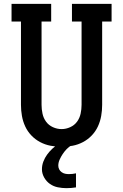

<svg xmlns="http://www.w3.org/2000/svg" viewBox="-20 -755 640 998"><path d="M300 8Q271 8 242.5 2.5Q214 -3 188.5 -16.5Q163 -30 143 -51Q123 -72 111 -98Q99 -124 94 -152.5Q89 -181 89 -210V-643H40V-735H246V-643H196V-210Q196 -187 201 -164Q206 -141 219.5 -122.5Q233 -104 255 -94Q277 -84 300 -84Q323 -84 345 -94Q367 -104 380.5 -122.5Q394 -141 399 -164Q404 -187 404 -210V-643H354V-735H560V-643H511V-210Q511 -181 506 -152.5Q501 -124 489 -98Q477 -72 457 -51Q437 -30 411.5 -16.5Q386 -3 357.5 2.5Q329 8 300 8ZM325 223Q303 223 280.5 218.5Q258 214 239.5 201Q221 188 209.5 167.5Q198 147 198 125Q198 104 205.5 84.5Q213 65 225 48.5Q237 32 252 18Q267 4 285 -7L286 -8H352V0Q338 8 326.5 20Q315 32 306 45.5Q297 59 290 74.5Q283 90 283 106Q283 116 287.5 125Q292 134 300.5 140Q309 146 318.5 148Q328 150 338 150Q347 150 356.5 149Q366 148 375 146V219Q363 221 350.5 222Q338 223 325 223Z"/></svg>

Font: Iosevka Etoile Semibold
Style: Regular
Weight: 600
Designer: Belleve Invis
Foundry: Belleve Invis
Version: Version 22.1.2; ttfautohint (v1.8.4)